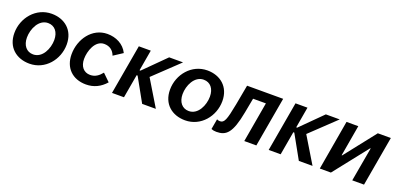

<svg xmlns="http://www.w3.org/2000/svg" viewBox="-1 -1202 3884 1885"><g transform="rotate(20 1941.0 -259.5)"><path d="M278 8C442 8 559 -136 559 -294C559 -444 454 -528 319 -528C156 -528 37 -385 37 -225C37 -77 140 8 278 8ZM281 -90C212 -90 168 -144 168 -226C168 -315 219 -430 316 -430C386 -430 429 -376 429 -294C429 -204 378 -90 281 -90Z M869 10C950 10 1018 -23 1073 -86L997 -160C966 -121 929 -92 876 -92C808 -92 767 -143 767 -220C767 -300 808 -426 904 -426C962 -426 1001 -395 1019 -345L1114 -407C1074 -489 990 -529 901 -529C740 -529 636 -378 636 -221C636 -81 727 10 869 10Z M1139 0H1264L1307 -246H1317L1454 0H1597L1432 -273L1692 -520H1547L1327 -301H1317L1355 -520H1230Z M1904 8C2068 8 2185 -136 2185 -294C2185 -444 2080 -528 1945 -528C1782 -528 1663 -385 1663 -225C1663 -77 1766 8 1904 8ZM1907 -90C1838 -90 1794 -144 1794 -226C1794 -315 1845 -430 1942 -430C2012 -430 2055 -376 2055 -294C2055 -204 2004 -90 1907 -90Z M2232 9C2333 9 2388 -37 2431 -266L2460 -420H2594L2521 0H2647L2738 -520H2361L2323 -313C2290 -139 2274 -101 2229 -101C2218 -101 2205 -104 2197 -109L2178 -1C2195 6 2210 9 2232 9Z M2776 0H2901L2944 -246H2954L3091 0H3234L3069 -273L3329 -520H3184L2964 -301H2954L2992 -520H2867Z M3310 0H3426L3707 -356H3712L3649 0H3772L3863 -520H3727L3472 -196H3467L3523 -520H3400Z"/></g></svg>

Font: Fixel Text 20240404 SemiBold
Style: Italic
Weight: 600
Width: 4
Italic angle: -10°
Designer: AlfaBravo + MacPaw
Foundry: Kyrylo Tkachov, Marchela Mozhyna, Serhii Makarenko, Maria Weinstein, Zakhar Kryvoshyya
Version: Version 1.211;Glyphs 3.2 (3225)